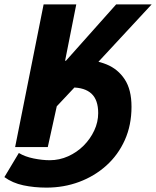

<svg xmlns="http://www.w3.org/2000/svg" viewBox="-42 -671 712 876"><path d="M27 0 157 -651H306L255 -394H259L488 -651H650L356 -334L217 -186L176 0ZM170 185Q114 185 64.5 174.5Q15 164 -22 137L44 27Q72 44 111.5 52Q151 60 185 60Q229 60 269 42Q309 24 339.5 -6.5Q370 -37 388 -75.5Q406 -114 406 -155Q406 -215 375.5 -243.5Q345 -272 285 -272L333 -398Q393 -398 444.5 -377Q496 -356 527 -309Q558 -262 558 -184Q558 -100 527.5 -32Q497 36 443 84.5Q389 133 319 159Q249 185 170 185Z"/></svg>

Font: Source Sans 3 ExtraBold
Style: Italic
Weight: 800
Italic angle: -11°
Version: Version 3.052;hotconv 1.1.0;makeotfexe 2.6.0